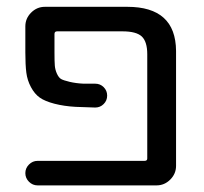

<svg xmlns="http://www.w3.org/2000/svg" viewBox="-20 -567 602 566"><path d="M355.5 -546.9Q498 -546.9 499 -417V-78.1Q499 -54.7 481.9 -37.6Q464.8 -20.5 441.4 -20.5H90.8Q76.2 -20.5 65.4 -31.2Q54.7 -42 54.7 -56.6Q54.7 -71.3 65.4 -82Q76.2 -92.8 90.8 -92.8H406.2Q414.1 -92.8 414.1 -99.6V-407.2Q414.1 -444.3 397.9 -459.5Q381.8 -474.6 340.8 -474.6H148.4Q140.6 -474.6 140.6 -466.8V-412.1Q140.6 -385.7 141.6 -373.5Q142.6 -361.3 147.9 -349.6Q153.3 -337.9 160.2 -334Q167 -330.1 185.5 -325.7Q204.1 -321.3 226.6 -320.3Q239.3 -320.3 260.7 -320.3Q275.4 -320.3 285.6 -310.1Q295.9 -299.8 295.9 -285.2Q295.9 -270.5 285.6 -260.3Q275.4 -250 260.7 -250Q226.6 -251 203.1 -252Q168.9 -253.9 140.6 -261.2Q112.3 -268.6 97.2 -279.3Q82 -290 71.3 -310.1Q60.5 -330.1 57.6 -353Q54.7 -376 54.7 -412.1V-489.3Q54.7 -512.7 71.8 -529.8Q88.9 -546.9 112.3 -546.9Z"/></svg>

Font: Gen Jyuu Gothic P Regular
Style: Regular
Weight: 400
Designer: [Source Han Sans]
Ryoko NISHIZUKA  (kana & ideographs); Paul D. Hunt (Latin, Greek & Cyrillic); Wenlong ZHANG  (bopomofo
Version: Version 1.002.20150607